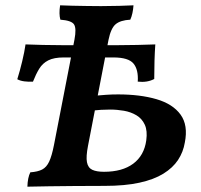

<svg xmlns="http://www.w3.org/2000/svg" viewBox="-20 -699 756 722"><path d="M83 3Q84 -31 94 -51Q122 -53 138.5 -61.5Q155 -70 165 -91.5Q175 -113 183 -154L260 -550Q268 -592 258.5 -607Q249 -622 207 -625Q201 -646 206 -679Q225 -678 251.5 -677.5Q278 -677 306.5 -676.5Q335 -676 360 -676Q395 -676 428.5 -677Q462 -678 482 -679Q481 -664 478 -650Q475 -636 470 -625Q433 -623 415 -608Q397 -593 388 -549L311 -151Q303 -110 307 -89Q311 -68 327 -60.5Q343 -53 371 -53Q440 -53 481 -83.5Q522 -114 530 -171Q535 -207 524.5 -230Q514 -253 493 -265.5Q472 -278 446 -282.5Q420 -287 394 -287Q378 -287 360 -286Q342 -285 325 -283L336 -339Q358 -341 379 -342.5Q400 -344 424 -344Q507 -344 568.5 -326Q630 -308 659 -268Q688 -228 675 -163Q669 -127 649.5 -97.5Q630 -68 594.5 -46Q559 -24 504.5 -12Q450 0 373 0Q310 0 259 0.5Q208 1 165 1.5Q122 2 83 3ZM104 -392Q88 -391 72 -393Q56 -395 45 -401Q55 -433 63.5 -468.5Q72 -504 76 -532Q105 -531 141.5 -530Q178 -529 222.5 -529Q267 -529 320 -529Q371 -529 415 -529Q459 -529 496 -530Q533 -531 564 -532Q562 -503 561 -470.5Q560 -438 560 -402Q547 -395 531.5 -392.5Q516 -390 498 -392Q501 -437 482 -460Q463 -483 406 -483H220Q183 -483 161.5 -472Q140 -461 127.5 -440.5Q115 -420 104 -392Z"/></svg>

Font: Vollkorn SemiBold
Style: Italic
Weight: 600
Italic angle: -11°
Designer: Friedrich Althausen
Foundry: Friedrich Althausen
Version: Version 5.000